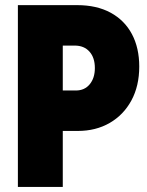

<svg xmlns="http://www.w3.org/2000/svg" viewBox="-20 -740 583 760"><path d="M196.3 -221.7V-381.8H280.3Q314.9 -381.8 335.2 -406.5Q355.5 -431.2 355.5 -470.7Q355.5 -511.7 334.2 -535.6Q313 -559.6 275.4 -559.6H196.3V-719.7H285.2Q362.8 -719.7 418 -689.7Q473.1 -659.7 502.2 -605Q531.2 -550.3 531.2 -476.6Q531.2 -399.9 500.2 -342.5Q469.2 -285.2 414.3 -253.4Q359.4 -221.7 288.1 -221.7ZM50.8 0V-719.7H228.5V0Z"/></svg>

Font: Reddit Sans Condensed Black
Style: Regular
Weight: 900
Designer: Stephen Hutchings
Foundry: Reddit
Version: Version 1.014